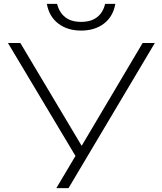

<svg xmlns="http://www.w3.org/2000/svg" viewBox="-20 -972 835 992"><path d="M271 0 381 -185H382L717 -750H780L334 0ZM391 -131 21 -750H85L419 -190ZM222 -952H275Q286 -908 316.5 -883.5Q347 -859 399 -859Q451 -859 482 -883.5Q513 -908 523 -952H576Q564 -886 517 -850Q470 -814 399 -814Q329 -814 281.5 -850Q234 -886 222 -952Z"/></svg>

Font: Unbounded ExtraLight
Style: Regular
Weight: 250
Designer: Luke Prowse, Jean-Baptiste Morizot, Fátima Lázaro, Florian Runge
Foundry: NaN
Version: Version 1.701;gftools[0.9.28.dev5+ged2979d]